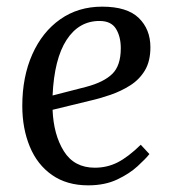

<svg xmlns="http://www.w3.org/2000/svg" viewBox="-20 -543 516 577"><path d="M287 -523Q362 -523 397 -489Q432 -455 432 -401Q432 -359 415.5 -331.5Q399 -304 371.5 -286.5Q344 -269 312 -258Q280 -247 249 -240L138 -213Q141 -138 172 -88.5Q203 -39 265 -39Q302 -39 333.5 -55Q365 -71 403 -108L429 -80Q418 -66 393.5 -43.5Q369 -21 332 -3.5Q295 14 245 14Q181 14 136.5 -17Q92 -48 69.5 -102.5Q47 -157 47 -225Q47 -312 77 -379.5Q107 -447 161 -485Q215 -523 287 -523ZM343 -398Q343 -433 328.5 -456.5Q314 -480 279 -480Q217 -480 180 -423Q143 -366 138 -256L239 -282Q292 -296 317.5 -321Q343 -346 343 -398Z"/></svg>

Font: Literata 36pt
Style: Italic
Weight: 400
Italic angle: -2°
Designer: Latin by Veronika Burian and Jose Scaglione. Greek by Irene Vlachou. Cyrillic by Vera Evstafieva
Foundry: TypeTogether
Version: Version 3.002